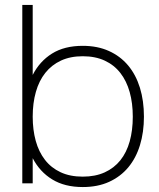

<svg xmlns="http://www.w3.org/2000/svg" viewBox="-20 -740 641 775"><path d="M70 -720H112V-437.5Q140 -492.5 190 -523.8Q240 -555 314 -555Q373.5 -555 419.5 -534.2Q465.5 -513.5 497 -476Q528.5 -438.5 544.8 -385.8Q561 -333 561 -269Q561 -206.5 545 -154.2Q529 -102 497.8 -64.5Q466.5 -27 420.5 -6Q374.5 15 314 15Q241 15 190.8 -15.8Q140.5 -46.5 112 -101.5V0H70ZM314 -513Q264 -513 226.2 -495.5Q188.5 -478 163 -446Q137.5 -414 124.8 -369Q112 -324 112 -269Q112 -216 124.2 -171.5Q136.5 -127 161.5 -94.8Q186.5 -62.5 224.5 -44.8Q262.5 -27 314 -27Q364.5 -27 402.5 -44.2Q440.5 -61.5 465.8 -93Q491 -124.5 503.5 -169.2Q516 -214 516 -269Q516 -323.5 503.5 -368.2Q491 -413 466 -445.2Q441 -477.5 403 -495.2Q365 -513 314 -513Z"/></svg>

Font: Vela Sans ExtLt
Style: Regular
Weight: 200
Designer: Principal design: Mikhail Sharanda - project Manrope.
Design modification: Ravid Balaliev
Foundry: Mikhail Sharanda
Version: Version 1.001